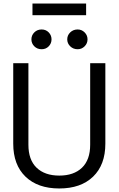

<svg xmlns="http://www.w3.org/2000/svg" viewBox="-20 -1058 672 1088"><path d="M55 0ZM55 -244V-700H141V-238Q141 -152 187.5 -107.5Q234 -63 316 -63Q398 -63 444.5 -107.5Q491 -152 491 -238V-700H577V-244Q577 -124 507.5 -57Q438 10 316 10Q194 10 124.5 -57Q55 -124 55 -244ZM158 -835Q158 -858 174.5 -874.5Q191 -891 216 -891Q240 -891 256 -874.5Q272 -858 272 -835Q272 -812 256 -795.5Q240 -779 216 -779Q191 -779 174.5 -795.5Q158 -812 158 -835ZM361 -835Q361 -858 378 -874.5Q395 -891 420 -891Q443 -891 459.5 -874.5Q476 -858 476 -835Q476 -812 459.5 -795.5Q443 -779 420 -779Q395 -779 378 -795.5Q361 -812 361 -835ZM164 -1038H468V-972H164Z"/></svg>

Font: Niramit
Style: Regular
Weight: 400
Version: Version 1.000; ttfautohint (v1.6)